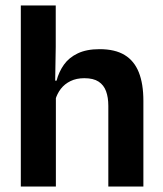

<svg xmlns="http://www.w3.org/2000/svg" viewBox="-20 -681 594 701"><path d="M375.5 0V-294.5Q375.5 -325.5 367.2 -348Q359 -370.5 340 -383Q321 -395.5 288 -395.5Q259 -395.5 237.5 -385Q216 -374.5 202.2 -356.8Q188.5 -339 182 -316.5L156 -386.5H186.5Q195 -419 213.5 -445Q232 -471 264 -486.2Q296 -501.5 343.5 -501.5Q400 -501.5 435 -480.2Q470 -459 486.8 -417Q503.5 -375 503.5 -313V0ZM56 0V-661H183.5V-510L181 -357.5L184 -348V0Z"/></svg>

Font: Anek Latin Medium SemiBold
Style: Regular
Weight: 600
Version: Version 1.003